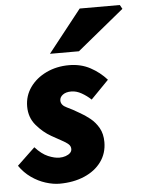

<svg xmlns="http://www.w3.org/2000/svg" viewBox="-60 -803 635 858"><g transform="rotate(-5 257.0 -374.0)"><path d="M172 12Q144 12 110.5 1.5Q77 -9 46.5 -30.5Q16 -52 -6 -84L74 -160Q103 -128 131.5 -116Q160 -104 182 -104Q197 -104 210 -108.5Q223 -113 230.5 -120.5Q238 -128 238 -138Q238 -151 228 -160Q218 -169 199 -179Q180 -189 154 -204Q117 -225 87.5 -260Q58 -295 58 -344Q58 -392 85 -430Q112 -468 158 -490Q204 -512 260 -512Q313 -512 355 -489.5Q397 -467 428 -432L348 -350Q329 -368 306 -381Q283 -394 260 -394Q236 -394 222 -383.5Q208 -373 208 -358Q208 -337 234 -325Q260 -313 288 -296Q312 -283 335 -264.5Q358 -246 373 -219.5Q388 -193 388 -156Q388 -106 360.5 -68Q333 -30 284 -9Q235 12 172 12ZM180 -570 330 -760H510L520 -742L310 -570Z"/></g></svg>

Font: Source Sans 3 ExtraLight Black
Style: Italic
Weight: 900
Italic angle: -11°
Version: Version 3.052;hotconv 1.1.0;makeotfexe 2.6.0